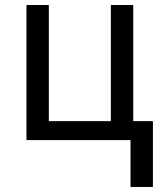

<svg xmlns="http://www.w3.org/2000/svg" viewBox="-20 -556 642 762"><path d="M586.9 186H498V0H85V-536.1H173.8V-75.2H419.9V-536.1H508.8V-75.2H586.9Z"/></svg>

Font: WenQuanYi Micro Hei
Style: Regular
Weight: 400
Foundry: Ascender Corporation
Version: Version 0.2.0-beta